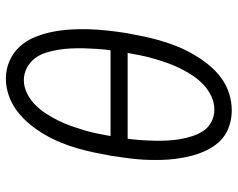

<svg xmlns="http://www.w3.org/2000/svg" viewBox="-96 -688 793 640"><g transform="rotate(-90 300.0 -368.5)"><path d="M252 8Q231 8 211 3Q191 -2 174 -12Q157 -22 144 -37Q131 -52 122 -69Q113 -86 106.5 -105Q100 -124 96 -144Q92 -164 89.5 -184Q87 -204 86.5 -225Q86 -246 86.5 -267Q87 -288 89 -309Q91 -330 94 -351Q97 -372 100 -393Q105 -421 111 -449.5Q117 -478 125 -506Q133 -534 144 -561Q155 -588 170 -614Q185 -640 204.5 -664Q224 -688 248 -706.5Q272 -725 300.5 -735Q329 -745 357 -745Q389 -745 417 -732.5Q445 -720 464.5 -698.5Q484 -677 495.5 -649Q507 -621 513 -591.5Q519 -562 521 -531Q523 -500 522 -468Q521 -436 517.5 -404.5Q514 -373 509 -342Q504 -314 498 -285.5Q492 -257 484 -229.5Q476 -202 465 -174.5Q454 -147 439 -121Q424 -95 405 -71Q386 -47 361.5 -28.5Q337 -10 308.5 -1Q280 8 252 8ZM166 -396H452Q455 -418 456.5 -440.5Q458 -463 458.5 -485Q459 -507 458 -528.5Q457 -550 453.5 -571Q450 -592 443.5 -612.5Q437 -633 424.5 -649Q412 -665 393 -675Q374 -685 352 -685Q330 -685 308.5 -674.5Q287 -664 270 -647Q253 -630 240.5 -610.5Q228 -591 217.5 -570Q207 -549 199.5 -527.5Q192 -506 185.5 -484.5Q179 -463 174.5 -440.5Q170 -418 166 -396ZM254 -50Q277 -50 298.5 -60Q320 -70 337.5 -86.5Q355 -103 368 -123Q381 -143 391.5 -164Q402 -185 409.5 -206.5Q417 -228 423.5 -250Q430 -272 434.5 -294Q439 -316 443 -339H157Q154 -317 152.5 -295Q151 -273 150.5 -251Q150 -229 151 -207.5Q152 -186 155.5 -165Q159 -144 165.5 -124Q172 -104 183 -87Q194 -70 213 -60Q232 -50 254 -50Z"/></g></svg>

Font: Iosevka Curly LtExObl
Style: Regular
Weight: 300
Width: 7
Italic angle: -9°
Monospace: yes
Designer: Belleve Invis
Foundry: Belleve Invis
Version: Version 11.1.0; ttfautohint (v1.8.3)